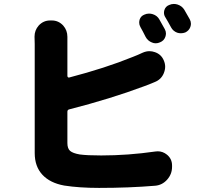

<svg xmlns="http://www.w3.org/2000/svg" viewBox="-20 -878 1040 953"><path d="M797.9 -733.4Q803.7 -722.7 803.7 -711.9Q803.7 -704.1 800.8 -695.3Q793.9 -675.8 774.4 -668Q763.7 -663.1 752.9 -663.1Q743.2 -663.1 734.4 -667Q713.9 -674.8 703.1 -694.3Q688.5 -723.6 676.8 -744.1Q670.9 -754.9 670.9 -765.6Q670.9 -772.5 672.9 -780.3Q678.7 -798.8 697.3 -805.7Q708 -810.5 719.7 -810.5Q729.5 -810.5 738.3 -807.6Q759.8 -800.8 770.5 -782.2Q783.2 -759.8 797.9 -733.4ZM323.2 -335Q314.5 -333 314.5 -323.2V-168Q314.5 -140.6 328.1 -128.9Q341.8 -117.2 376 -111.3Q412.1 -106.4 482.4 -106.4Q615.2 -106.4 751 -126Q756.8 -127 762.7 -127Q788.1 -127 808.6 -110.4Q834 -89.8 834 -56.6V-49.8Q834 -13.7 809.6 13.7Q785.2 41 750 43.9Q620.1 54.7 471.7 54.7Q374 54.7 298.8 43Q228.5 30.3 190.4 -10.7Q152.3 -51.8 152.3 -118.2V-659.2L151.4 -696.3Q151.4 -727.5 171.9 -751Q195.3 -776.4 228.5 -776.4H237.3Q270.5 -776.4 293.9 -751Q314.5 -727.5 314.5 -695.3V-659.2V-501Q314.5 -497.1 317.4 -494.6Q320.3 -492.2 323.2 -493.2Q502.9 -540 639.6 -595.7Q665 -605.5 687.5 -616.2Q705.1 -624 721.7 -624Q735.4 -624 749 -619.1Q780.3 -608.4 793 -578.1Q799.8 -562.5 799.8 -546.9Q799.8 -531.2 793 -514.6Q780.3 -483.4 748 -470.7Q715.8 -457 696.3 -450.2Q529.3 -387.7 323.2 -335ZM800.8 -792Q793.9 -802.7 793.9 -814.5Q793.9 -821.3 795.9 -828.1Q801.8 -846.7 820.3 -853.5Q831.1 -858.4 842.8 -858.4Q852.5 -858.4 861.3 -855.5Q882.8 -848.6 894.5 -830.1Q908.2 -807.6 921.9 -782.2Q927.7 -771.5 927.7 -759.8Q927.7 -752.9 924.8 -744.1Q918 -725.6 899.4 -716.8Q888.7 -712.9 877.9 -712.9Q868.2 -712.9 859.4 -715.8Q838.9 -723.6 829.1 -742.2Q814.5 -769.5 800.8 -792Z"/></svg>

Font: Gen Jyuu GothicX Heavy
Style: Bold
Weight: 900
Designer: [Source Han Sans]
Ryoko NISHIZUKA  (kana & ideographs); Paul D. Hunt (Latin, Greek & Cyrillic); Wenlong ZHANG  (bopomofo
Version: Version 1.002.20150607